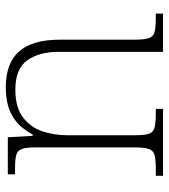

<svg xmlns="http://www.w3.org/2000/svg" viewBox="20 -603 583 663"><g transform="rotate(-90 311.5 -271.5)"><path d="M36 0V-25H56Q90 -25 106.5 -29Q123 -33 128.5 -48.5Q134 -64 134 -98V-439Q134 -473 128.5 -488Q123 -503 107.5 -507Q92 -511 64 -511H41V-536H169L174 -450H178Q199 -487 222.5 -506.5Q246 -526 275.5 -534.5Q305 -543 341 -543Q425 -543 465.5 -497Q506 -451 506 -356V-98Q506 -64 511.5 -48.5Q517 -33 533.5 -29Q550 -25 583 -25H596V0H464V-361Q464 -427 435 -468.5Q406 -510 333 -510Q272 -510 237.5 -483.5Q203 -457 189.5 -416.5Q176 -376 176 -331V-97Q176 -63 181.5 -48Q187 -33 203.5 -29Q220 -25 253 -25H267V0Z"/></g></svg>

Font: Noto Serif Thai ExtraLight
Style: Regular
Weight: 250
Version: Version 2.001